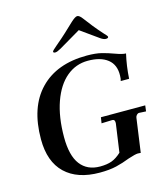

<svg xmlns="http://www.w3.org/2000/svg" viewBox="-121 -914 878 1017"><g transform="rotate(-15 317.5 -406.0)"><path d="M44 -241Q44 -417 136 -512Q228 -607 393 -607Q441 -607 473 -599Q505 -591 540 -578Q578 -564 597 -564Q582 -499 578 -430H532Q536 -441 536 -459Q538 -518 499.5 -548.5Q461 -579 391 -579Q325 -579 274 -536.5Q223 -494 194 -412.5Q165 -331 165 -220Q165 -119 202.5 -70Q240 -21 310 -21Q348 -21 374 -30.5Q400 -40 427 -65L449 -220V-226Q449 -242 435 -242L376 -240L381 -272H624L620 -240L582 -242Q575 -242 569 -235.5Q563 -229 562 -221L536 -35Q527 -36 520 -36Q507 -36 467 -23Q429 -8 391.5 1Q354 10 300 10Q178 10 111 -54Q44 -118 44 -241ZM226 -673Q226 -678 255 -702Q293 -734 312 -752L363 -800Q387 -822 398 -822Q410 -822 426 -800L463 -752Q483 -727 509 -698Q528 -679 528 -674Q528 -666 514 -666Q502 -666 485 -678L387 -748L268 -678Q247 -666 237 -666Q226 -666 226 -673Z"/></g></svg>

Font: Unna Medium
Style: Italic
Weight: 500
Italic angle: -8.05°
Designer: Jorge de Buen Unna
Foundry: Omnibus-Type
Version: Version 2.008